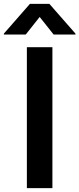

<svg xmlns="http://www.w3.org/2000/svg" viewBox="-67 -971 409 991"><path d="M203.5 -727.3V0H71.7V-727.3ZM-46.9 -792.6V-797.6L87.4 -951H187.9L322.4 -797.6V-792.6H209.9L137.8 -883.5L65.7 -792.6Z"/></svg>

Font: Inter P Semi Bold
Style: Regular
Weight: 600
Designer: Rasmus Andersson
Foundry: rsms
Version: Version 3.018;git-588b23468